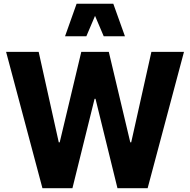

<svg xmlns="http://www.w3.org/2000/svg" viewBox="-20 -996 1004 1016"><path d="M641.1 -804.2H528.8L482.9 -912.1L437 -804.2H324.2L385.3 -976.1H579.6ZM674.3 -242.7 781.2 -721.7H953.6L761.2 0H601.6L485.4 -473.1H480.5L363.3 0H204.6L12.2 -721.7H184.6L291 -242.7H295.9L410.2 -721.7H555.7L669.4 -242.7Z"/></svg>

Font: Estedad-FD ExtraBold
Style: Regular
Weight: 800
Designer: Amin Abedi
Version: Version 7.3